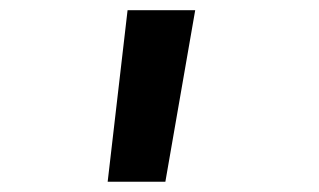

<svg xmlns="http://www.w3.org/2000/svg" viewBox="-20 -144 626 377"><path d="M191.4 212.9H304.7L363.3 -124H230.5Z"/></svg>

Font: Cascadia Code NF SemiBold
Style: Regular
Weight: 600
Monospace: yes
Designer: Aaron Bell
Foundry: Saja Typeworks
Version: Version 2404.023